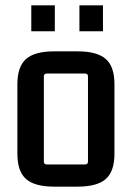

<svg xmlns="http://www.w3.org/2000/svg" viewBox="-20 -690 493 718"><path d="M185 -573H97V-670H185ZM365 -573H277V-670H365ZM45 -115V-375Q45 -441 77.5 -469.5Q110 -498 183 -498H270Q343 -498 375.5 -469.5Q408 -441 408 -375V-115Q408 -49 375.5 -20.5Q343 8 270 8H183Q110 8 77.5 -20.5Q45 -49 45 -115ZM298 -415H155Q144 -415 144 -404V-86Q144 -75 155 -75H298Q309 -75 309 -86V-404Q309 -415 298 -415Z"/></svg>

Font: Gemunu Libre SemiBold
Style: Regular
Weight: 600
Designer: Puspanada Ekanayake, Sola Matas, Pathum Egodawatta, Kosala Senevirathne
Foundry: mooniak
Version: Version 1.100